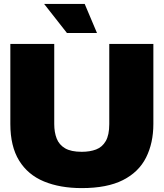

<svg xmlns="http://www.w3.org/2000/svg" viewBox="-20 -954 839 984"><path d="M399 10Q288 10 205.5 -24Q123 -58 78 -131Q33 -204 33 -319V-729H258V-318Q258 -276 270.5 -244Q283 -212 313.5 -194Q344 -176 399 -176Q441 -176 472.5 -188Q504 -200 522 -231Q540 -262 540 -318V-729H766V-319Q766 -221 728.5 -146.5Q691 -72 610 -31Q529 10 399 10ZM323 -785 206 -934H414L477 -785Z"/></svg>

Font: Mona Sans Expanded Black
Style: Regular
Weight: 900
Width: 7
Designer: Deni Anggara
Foundry: GitHub
Version: Version 2.000